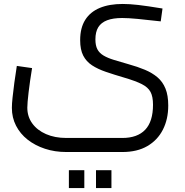

<svg xmlns="http://www.w3.org/2000/svg" viewBox="-20 -520 936 970"><path d="M315 248Q257 248 207 231.5Q157 215 119.5 185.5Q82 156 61 115Q40 74 40 25Q40 5 43.5 -28Q47 -61 52.5 -102.5Q58 -144 65 -187L142 -176Q131 -109 124.5 -54Q118 1 118 24Q118 69 143 103.5Q168 138 212.5 157.5Q257 177 315 177H598Q674 177 713.5 135.5Q753 94 753 9Q753 -32 740.5 -55.5Q728 -79 696.5 -95Q665 -111 607 -128Q556 -143 515 -157Q474 -171 445 -190Q416 -209 400.5 -239Q385 -269 385 -317Q385 -379 410.5 -419.5Q436 -460 484 -480Q532 -500 600 -500Q634 -500 678 -495Q722 -490 801 -477L792 -412Q722 -420 675 -424.5Q628 -429 597 -429Q551 -429 521 -417.5Q491 -406 476.5 -382.5Q462 -359 462 -321Q462 -290 472 -271Q482 -252 503 -239.5Q524 -227 555 -217.5Q586 -208 628 -196Q675 -183 712 -167.5Q749 -152 775.5 -129.5Q802 -107 816 -72.5Q830 -38 830 13Q830 82 803 135Q776 188 724.5 218Q673 248 598 248ZM328 430V340H406V430ZM465 430V340H543V430Z"/></svg>

Font: Cairo
Style: Regular
Weight: 400
Designer: Mohamed Gaber, Accademia di Belle Arti di Urbino
Foundry: Kief Type Foundry, Accademia di Belle Arti di Urbino
Version: Version 3.120